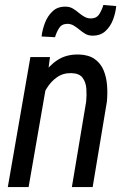

<svg xmlns="http://www.w3.org/2000/svg" viewBox="-20 -760 510 780"><path d="M167.5 -410.2 96.2 0H11.7L103.5 -528.3H183.1ZM128.4 -282.2 97.7 -283.7Q103 -325.2 116.5 -370.4Q129.9 -415.5 153.8 -454.1Q177.7 -492.7 214.1 -516.4Q250.5 -540 301.8 -538.6Q341.3 -537.1 365.5 -519.5Q389.6 -502 401.1 -473.9Q412.6 -445.8 415 -412.4Q417.5 -378.9 414.1 -346.2L356.4 0H272L330.1 -347.7Q332.5 -373 330.8 -399.2Q329.1 -425.3 315.9 -443.6Q302.7 -461.9 270.5 -462.9Q236.8 -463.9 211.7 -446.3Q186.5 -428.7 169.4 -400.6Q152.3 -372.6 142.3 -341.1Q132.3 -309.6 128.4 -282.2ZM399.9 -739.7 452.1 -735.4Q449.7 -708 439.2 -680.2Q428.7 -652.3 408.2 -633.5Q387.7 -614.7 355 -615.2Q338.9 -615.2 326.2 -622.8Q313.5 -630.4 302.2 -639.9Q291 -649.4 278.8 -656.5Q266.6 -663.6 251.5 -663.1Q229.5 -662.1 219 -644.3Q208.5 -626.5 203.6 -608.9L148.9 -611.8Q151.9 -638.7 162.6 -667Q173.3 -695.3 194.1 -714.6Q214.8 -733.9 247.6 -732.9Q263.2 -732.9 275.9 -725.3Q288.6 -717.8 300 -708Q311.5 -698.2 324 -691.4Q336.4 -684.6 351.6 -685.1Q373.5 -686 384.3 -704.1Q395 -722.2 399.9 -739.7Z"/></svg>

Font: Roboto Condensed
Style: Italic
Weight: 400
Italic angle: -12°
Designer: Christian Robertson
Foundry: Google
Version: Version 3.0